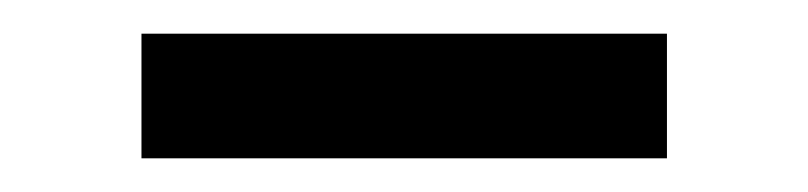

<svg xmlns="http://www.w3.org/2000/svg" viewBox="-20 -338 480 114"><path d="M64 -244V-318H376V-244Z"/></svg>

Font: TitilliumText22L Rg
Style: Regular
Weight: 400
Designer: Campivisivi
Foundry: Campivisivi
Version: 1.000